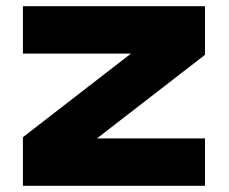

<svg xmlns="http://www.w3.org/2000/svg" viewBox="-20 -600 738 620"><path d="M54 -427V-580H642V-423L293 -153H642V0H54V-157L403 -427Z"/></svg>

Font: Orbitron
Style: Black
Weight: 900
Designer: Matt McInerney
Foundry: Matt McInerney
Version: 1.000